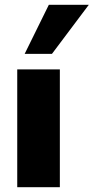

<svg xmlns="http://www.w3.org/2000/svg" viewBox="-20 -782 391 802"><path d="M52 0V-492H230V0ZM83 -557 184 -762H351L197 -557Z"/></svg>

Font: Nunito Sans 12pt ExtraLight 12pt Black
Style: Regular
Weight: 900
Version: Version 3.101;gftools[0.9.27]